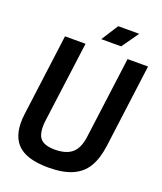

<svg xmlns="http://www.w3.org/2000/svg" viewBox="-171 -1059 996 1180"><g transform="rotate(20 327.5 -468.5)"><path d="M395 -950.2H532.2L454.1 -839.8H324.2ZM287.1 13.2Q140.6 13.2 81.5 -51Q22.5 -115.2 39.1 -245.1L108.9 -779.8H243.2L173.8 -253.9Q163.6 -174.8 188.5 -139.4Q213.4 -104 287.1 -104Q362.3 -104 400.4 -137.7Q438.5 -171.4 448.2 -247.1L518.1 -779.8H651.9L581.1 -236.8Q569.3 -148.4 536.6 -94.2Q503.9 -40 442.9 -13.4Q381.8 13.2 287.1 13.2Z"/></g></svg>

Font: Cooper Hewitt
Style: Semibold Italic
Weight: 710
Designer: Village Type and Design LLC
Foundry: Cooper Hewitt Smithsonian Design Museum
Version: 1.000